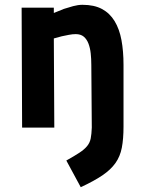

<svg xmlns="http://www.w3.org/2000/svg" viewBox="-20 -531 601 799"><path d="M72 0 70 -499H204V-477Q225 -486 246 -494Q264 -500 284.5 -505.5Q305 -511 323 -511Q372 -511 404.5 -493.5Q437 -476 457 -443Q477 -410 485.5 -364Q494 -318 494 -261V-5Q494 47 487 83.5Q480 120 460.5 147.5Q441 175 406.5 198.5Q372 222 316 248L256 137Q290 118 310.5 104.5Q331 91 342.5 77Q354 63 357.5 45Q361 27 362 0L360 -261Q360 -286 357.5 -309Q355 -332 348 -350Q341 -368 328.5 -378.5Q316 -389 295 -389Q282 -389 266.5 -386Q251 -383 237 -380Q220 -376 204 -371L206 0Z"/></svg>

Font: Panefresco 999wt
Style: Regular
Weight: 900
Version: Version 1.001